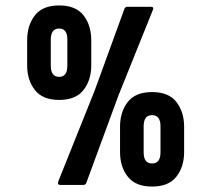

<svg xmlns="http://www.w3.org/2000/svg" viewBox="-20 -681 737 707"><path d="M198 -313Q137 -313 108.5 -349.5Q80 -386 80 -440V-533Q80 -588 108.5 -624.5Q137 -661 198 -661Q259 -661 287.5 -624.5Q316 -588 316 -533V-440Q316 -386 287.5 -349.5Q259 -313 198 -313ZM202 0Q190 0 195 -14L328 -346L438 -648Q441 -656 450 -656H535Q549 -656 542 -642L416 -329L298 -8Q295 0 287 0ZM198 -398Q228 -398 228 -439V-535Q228 -576 198 -576Q167 -576 167 -535V-439Q167 -398 198 -398ZM540 6Q479 6 450.5 -30.5Q422 -67 422 -121V-214Q422 -269 450.5 -305.5Q479 -342 540 -342Q601 -342 629.5 -305.5Q658 -269 658 -214V-121Q658 -67 629.5 -30.5Q601 6 540 6ZM540 -79Q571 -79 571 -120V-216Q571 -257 540 -257Q509 -257 509 -216V-120Q509 -79 540 -79Z"/></svg>

Font: Sofia Sans Extra Condensed ExtraBold
Style: Italic
Weight: 800
Italic angle: -9°
Designer: Botio Nikoltchev, Ani Petrova
Foundry: lettersoup
Version: Version 4.101; ttfautohint (v1.8.4.7-5d5b)